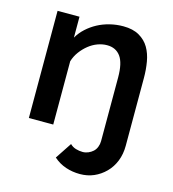

<svg xmlns="http://www.w3.org/2000/svg" viewBox="-108 -623 815 905"><g transform="rotate(15 299.5 -170.0)"><path d="M364 193Q328 193 295 182Q262 171 235 147L288 67Q300 79 316.5 84Q333 89 350 89Q364 89 377 83.5Q390 78 400 69Q410 60 415.5 46Q421 32 421 17V-293Q421 -364 398 -395.5Q375 -427 332 -427Q309 -427 286 -418.5Q263 -410 243 -394Q223 -378 207 -356.5Q191 -335 183 -309V0H64V-523H171V-421Q186 -447 208.5 -467.5Q231 -488 258 -502.5Q285 -517 317 -525Q349 -533 383 -533Q430 -533 461 -515Q492 -497 509 -468Q526 -439 532.5 -401Q539 -363 539 -323V8Q539 49 525.5 83Q512 117 487.5 141.5Q463 166 432 179.5Q401 193 364 193Z"/></g></svg>

Font: Rising Sun SemiBold
Style: Regular
Weight: 600
Designer: Matt McInerney, Pablo Impallari, Rodrigo Fuenzalida (Raleway font), Stephen Hutchings (Greek), Cristiano Sobral (main ch
Foundry: The Rising Sun Project Authors
Version: Version 4.327; ttfautohint (v1.8.4.7-5d5b-dirty)